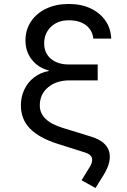

<svg xmlns="http://www.w3.org/2000/svg" viewBox="-20 -760 640 965"><path d="M325 -658Q270 -658 236 -625Q202 -592 202 -542Q202 -493 236 -464.5Q270 -436 325 -436H471V-356H329Q263 -356 221.5 -321Q180 -286 180 -230Q180 -152 296 -117L439 -73Q513 -50 528 0.5Q543 51 501 119L460 185L390 146L433 76Q447 52 442 34Q437 16 409 7L270 -37Q176 -67 130.5 -114Q85 -161 85 -230Q85 -274 102.5 -310.5Q120 -347 152 -371.5Q184 -396 225 -403V-406Q173 -419 140.5 -459.5Q108 -500 108 -557Q108 -610 135.5 -651.5Q163 -693 212 -716.5Q261 -740 325 -740Q389 -740 436 -717.5Q483 -695 510 -656Q537 -617 539 -566H449Q445 -607 413 -632.5Q381 -658 325 -658Z"/></svg>

Font: Pitagon Sans Mono
Style: Regular
Weight: 400
Monospace: yes
Designer: Travis Tran
Foundry: Pitagon
Version: Version 1.001;gftools[0.9.26]